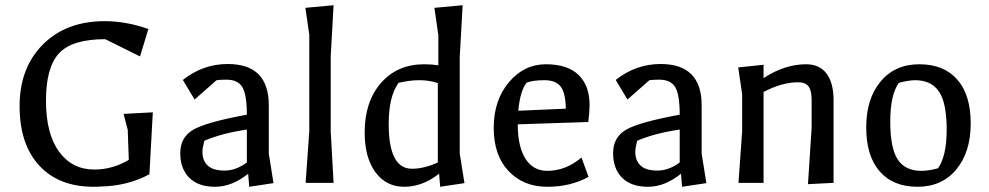

<svg xmlns="http://www.w3.org/2000/svg" viewBox="-20 -700 3786 735"><path d="M381 -619Q462 -619 548 -589L516 -484L383 -550Q256 -550 206 -496Q156 -442 156 -315Q156 -188 206 -119.5Q256 -51 341 -51Q411 -51 473 -88L469 -203L453 -264L565 -270L552 -33Q469 12 365 14Q358 15 338 15Q205 15 130 -66.5Q55 -148 55 -294Q55 -440 144 -529.5Q233 -619 381 -619Z M925 -261Q925 -337 908 -366Q891 -395 847 -395Q823 -395 809 -393L725 -319L680 -394Q757 -455 852 -455Q1009 -455 1009 -297V-112L1027 1L934 15L930 -35Q868 15 803.5 15Q739 15 704.5 -19.5Q670 -54 670 -114Q670 -174 719 -203Q768 -232 925 -261ZM755 -118Q755 -85 775.5 -66Q796 -47 839.5 -47Q883 -47 925 -78V-204Q829 -190 762 -161Q755 -134 755 -118Z M1150 0 1164 -198V-567L1149 -670L1257 -680L1246 -484V-197L1257 0Z M1661 -35Q1597 15 1527.5 15Q1458 15 1417 -41Q1376 -97 1376 -193Q1376 -311 1438.5 -382.5Q1501 -454 1604 -454Q1633 -454 1658 -450V-565L1643 -670L1751 -680L1740 -482V-112L1758 1L1665 15ZM1557 -54Q1603 -54 1656 -78V-382Q1623 -393 1586 -393Q1549 -393 1506 -383Q1468 -332 1468 -225Q1468 -54 1557 -54Z M2237 -298Q2237 -271 2232 -233L1962 -224Q1962 -139 1991.5 -92.5Q2021 -46 2075 -46Q2146 -46 2206 -97L2233 -23Q2165 15 2074.5 15Q1984 15 1927 -45Q1870 -105 1870 -210.5Q1870 -316 1928 -385Q1986 -454 2069.5 -454Q2153 -454 2195 -413Q2237 -372 2237 -298ZM1964 -276 2146 -284Q2145 -345 2126 -369Q2107 -393 2064 -393Q2021 -393 1997 -384Q1972 -357 1964 -276Z M2582 -261Q2582 -337 2565 -366Q2548 -395 2504 -395Q2480 -395 2466 -393L2382 -319L2337 -394Q2414 -455 2509 -455Q2666 -455 2666 -297V-112L2684 1L2591 15L2587 -35Q2525 15 2460.5 15Q2396 15 2361.5 -19.5Q2327 -54 2327 -114Q2327 -174 2376 -203Q2425 -232 2582 -261ZM2412 -118Q2412 -85 2432.5 -66Q2453 -47 2496.5 -47Q2540 -47 2582 -78V-204Q2486 -190 2419 -161Q2412 -134 2412 -118Z M2807 0 2821 -198V-339L2806 -442L2903 -452V-401Q2984 -454 3066 -454Q3117 -454 3144 -418.5Q3171 -383 3171 -316V0L3073 5L3087 -210V-317Q3087 -354 3075 -369.5Q3063 -385 3035 -385Q2974 -385 2903 -348V0Z M3492.5 15Q3399 15 3347.5 -44Q3296 -103 3296 -212.5Q3296 -322 3351 -388Q3406 -454 3499.5 -454Q3593 -454 3644.5 -395.5Q3696 -337 3696 -227.5Q3696 -118 3641 -51.5Q3586 15 3492.5 15ZM3507 -46Q3537 -46 3571 -56Q3604 -103 3604 -204.5Q3604 -306 3574.5 -349.5Q3545 -393 3483 -393Q3460 -393 3421 -383Q3388 -337 3388 -235Q3388 -133 3416.5 -89.5Q3445 -46 3507 -46Z"/></svg>

Font: Galdeano
Style: Regular
Weight: 400
Designer: Dario Manuel Muhafara
Foundry: Dario Manuel Muhafara
Version: Version 1.001